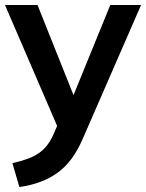

<svg xmlns="http://www.w3.org/2000/svg" viewBox="-22 -525 588 773"><path d="M546 -505 311 34Q271 127 209 171Q148 215 56 228L28 132Q63 124 90 114Q117 104 135 91Q170 67 192 19L208 -18L-2 -505H129L274 -142L422 -505Z"/></svg>

Font: PRinguin Sans
Style: Bold
Weight: 700
Designer: Vernon Adams
Foundry: Vernon Adams
Version: ""